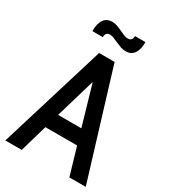

<svg xmlns="http://www.w3.org/2000/svg" viewBox="-214 -994 967 1096"><g transform="rotate(30 269.0 -446.0)"><path d="M373 -180H164L112 0H4L218 -700H320L534 0H426ZM345 -277 269 -539 192 -277ZM272 -805Q258 -812 244.5 -817Q231 -822 221 -822Q191 -822 191 -789H122Q122 -839 140.5 -865.5Q159 -892 195 -892Q212 -892 228.5 -886Q245 -880 266 -870Q280 -863 293.5 -858Q307 -853 317 -853Q347 -853 347 -886H416Q416 -836 397.5 -810Q379 -784 343 -784Q326 -784 310.5 -789.5Q295 -795 272 -805Z"/></g></svg>

Font: Cabin Condensed Medium
Style: Regular
Weight: 500
Width: 3
Version: Version 2.001